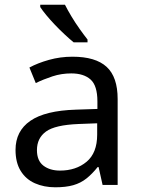

<svg xmlns="http://www.w3.org/2000/svg" viewBox="-20 -786 601 816"><path d="M288 -545Q386 -545 433 -502Q480 -459 480 -365V0H416L399 -76H395Q372 -47 347.5 -27.5Q323 -8 291.5 1Q260 10 215 10Q167 10 128.5 -7Q90 -24 68 -59.5Q46 -95 46 -149Q46 -229 109 -272.5Q172 -316 303 -320L394 -323V-355Q394 -422 365 -448Q336 -474 283 -474Q241 -474 203 -461.5Q165 -449 132 -433L105 -499Q140 -518 188 -531.5Q236 -545 288 -545ZM314 -259Q214 -255 175.5 -227Q137 -199 137 -148Q137 -103 164.5 -82Q192 -61 235 -61Q303 -61 348 -98.5Q393 -136 393 -214V-262ZM256 -766Q267 -744 283.5 -716.5Q300 -689 318.5 -663Q337 -637 352 -618V-606H293Q276 -620 255 -639.5Q234 -659 213.5 -680.5Q193 -702 176.5 -722Q160 -742 151 -756V-766Z"/></svg>

Font: Noto Sans Georgian
Style: Regular
Weight: 400
Designer: Monotype Design Team, Akaki Razmadze
Foundry: Google LLC
Version: Version 2.002